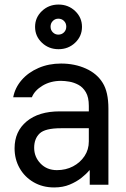

<svg xmlns="http://www.w3.org/2000/svg" viewBox="-20 -811 552 843"><path d="M218 12Q167 12 127.5 -11Q88 -34 66 -73Q44 -112 44 -160Q44 -234 97 -278Q150 -322 242 -322H370V-346Q370 -384 357 -406Q344 -428 324.5 -438.5Q305 -449 284.5 -452.5Q264 -456 248 -456Q202 -456 167 -435Q132 -414 120 -384H38Q46 -426 75 -459.5Q104 -493 149 -512.5Q194 -532 248 -532Q308 -532 357 -510Q406 -488 431 -447Q456 -407 456 -334V0H374V-63H372Q360 -48 338 -30.5Q316 -13 286 -0.5Q256 12 218 12ZM230 -64Q269 -64 300.5 -80.5Q332 -97 351 -125.5Q370 -154 370 -190V-248H248Q178 -248 154 -225Q130 -202 130 -162Q130 -122 158 -93Q186 -64 230 -64ZM134 -693Q134 -734 164 -762.5Q194 -791 237 -791Q280 -791 310 -762.5Q340 -734 340 -693Q340 -652 310 -623.5Q280 -595 237 -595Q194 -595 164 -623.5Q134 -652 134 -693ZM202 -694Q202 -679 212 -669Q222 -659 236 -659Q251 -659 261 -669Q271 -679 271 -694Q271 -709 261 -719Q251 -729 236 -729Q222 -729 212 -719Q202 -709 202 -694Z"/></svg>

Font: Liter
Style: Regular
Weight: 400
Designer: Anton Skugarov
Foundry: skugi
Version: Version 1.004; ttfautohint (v1.8.4.7-5d5b)